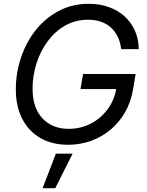

<svg xmlns="http://www.w3.org/2000/svg" viewBox="-20 -758 781 1019"><path d="M341.3 10.3Q255.9 10.3 193.6 -25.9Q131.3 -62 97.7 -127.9Q64 -193.8 64 -283.7Q64 -370.1 91.1 -451.4Q118.2 -532.7 168.9 -597.2Q219.7 -661.6 291.3 -699.7Q362.8 -737.8 451.2 -737.8Q509.8 -737.8 558.3 -720.2Q606.9 -702.6 641.8 -670.7Q676.8 -638.7 696.3 -594.5Q715.8 -550.3 716.3 -497.1H623Q619.1 -532.7 605.7 -561.3Q592.3 -589.8 570.1 -610.6Q547.9 -631.3 517.1 -642.3Q486.3 -653.3 447.8 -653.3Q379.9 -653.3 325.4 -622.1Q271 -590.8 232.4 -538.1Q193.8 -485.4 173.3 -420.2Q152.8 -355 152.8 -287.6Q152.8 -185.5 205.3 -129.9Q257.8 -74.2 344.7 -74.2Q407.7 -74.2 461.2 -101.6Q514.6 -128.9 551 -178Q587.4 -227.1 598.1 -292L624.5 -285.2H407.2L420.9 -365.2H699.7L686 -282.7Q674.8 -216.8 644 -162.8Q613.3 -108.9 567.1 -70.1Q521 -31.2 463.4 -10.5Q405.8 10.3 341.3 10.3ZM206.1 240.7 276.4 57.6H365.2L273.4 240.7Z"/></svg>

Font: Inter 20pt
Style: Italic
Weight: 400
Italic angle: -9.3988°
Version: Version 4.001;git-66647c0bb